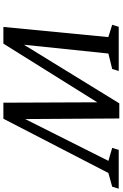

<svg xmlns="http://www.w3.org/2000/svg" viewBox="190 -928 742 1162"><g transform="rotate(90 561.0 -347.0)"><path d="M953.5 -632 875 -655 887 -694.5H1122L1110 -655L1027 -632L698.5 3.5H601.5L599 -596.5L621.5 -600.5L244 3.5H143L204.5 -631.5L130 -655L142 -694.5H409.5L397.5 -655L304 -632L245.5 -70H219.5L605.5 -698H697L701 -63.5L665 -57.5Z"/></g></svg>

Font: Newsreader 10pt
Style: Italic
Weight: 400
Italic angle: -17°
Version: Version 1.003